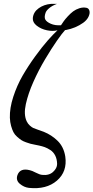

<svg xmlns="http://www.w3.org/2000/svg" viewBox="-20 -730 481 988"><path d="M424.8 -689.9Q436.5 -687.5 440.2 -674.6Q443.8 -661.6 435.5 -644Q427.2 -626.5 408.2 -612.8Q369.1 -585 319.8 -575.7L314.9 -575.2Q301.3 -561 273.4 -521.2Q245.6 -481.4 211.9 -424.8Q178.2 -368.2 151.6 -308.3Q125 -248.5 113 -194.6Q101.1 -140.6 117.2 -106Q123.5 -92.8 133.8 -83.7Q144 -74.7 151.4 -71.3Q158.7 -67.9 177.7 -61.5Q196.8 -55.2 205.1 -51.8Q245.6 -35.6 276.9 -4.9Q308.1 25.9 315.9 75.2Q327.1 152.8 272.9 199.5Q218.8 246.1 128.9 236.8Q103.5 233.9 82 215.8Q60.5 197.8 69.8 170.9Q84 132.8 133.8 146Q144 147.9 163.8 158.2Q183.6 168.5 196.8 169.9Q231.9 173.8 252.9 154.8Q273.9 135.7 273.9 113.8Q273.4 88.9 264.2 70.6Q254.9 52.2 239 42Q223.1 31.7 210.2 27.1Q197.3 22.5 181.2 19Q177.2 18.1 161.1 14.9Q145 11.7 137.2 9.8Q129.4 7.8 113.8 2.2Q98.1 -3.4 89.1 -9.5Q80.1 -15.6 67.9 -26.4Q55.7 -37.1 49.1 -50Q42.5 -63 37.1 -82Q31.7 -101.1 30.8 -124Q29.3 -173.3 48.3 -231.9Q67.4 -290.5 96.4 -340.8Q125.5 -391.1 161.4 -440.4Q197.3 -489.7 225.6 -521.7Q253.9 -553.7 275.9 -574.2Q252 -567.9 221.4 -574.2Q190.9 -580.6 168.9 -597.9Q147 -615.2 148.9 -637.2Q151.9 -668 179 -687.5Q206.1 -707 242.2 -710H242.7H243.2H243.7H244.1H244.6H245.1H245.6H246.1H246.6H247.1H247.6H248H248.5H249.5H250H250.5H251H252H252.4H252.9H253.9H254.4H254.9H255.9H256.3H257.3H257.8H258.8H259.8H260.3H261.2H261.7H262.7H263.7H264.6H265.1H266.1H267.1H268.1H269H272.9Q249 -701.2 233.9 -688.7Q218.8 -676.3 214.6 -664.6Q210.4 -652.8 210.2 -644Q210 -635.3 212.9 -629.9Q219.7 -617.2 241.5 -607.7Q263.2 -598.1 293.9 -600.1Q300.8 -610.8 307.9 -620.8Q314.9 -630.9 328.9 -646Q342.8 -661.1 356.4 -671.4Q370.1 -681.6 388.4 -687.5Q406.7 -693.4 424.8 -689.9Z"/></svg>

Font: GFS Olga
Style: Regular
Weight: 400
Designer: George Matthiopoulos
Foundry: George Matthiopoulos
Version: Version 1.0